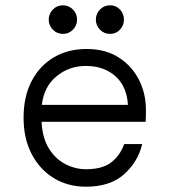

<svg xmlns="http://www.w3.org/2000/svg" viewBox="-20 -693 640 725"><path d="M305 12Q236 12 183 -20.5Q130 -53 99.5 -111.5Q69 -170 69 -249Q69 -328 99 -386Q129 -444 182.5 -476Q236 -508 307 -508Q379 -508 429 -475.5Q479 -443 505 -391Q531 -339 531 -279Q531 -269 531 -258Q531 -247 530 -233H137Q140 -172 164.5 -132.5Q189 -93 226.5 -73.5Q264 -54 305 -54Q366 -54 399.5 -79.5Q433 -105 449 -149H517Q501 -82 448.5 -35Q396 12 305 12ZM304 -444Q241 -444 193.5 -405Q146 -366 138 -297H463Q459 -367 415.5 -405.5Q372 -444 304 -444ZM396 -565Q373 -565 357.5 -581Q342 -597 342 -619Q342 -641 357.5 -657Q373 -673 396 -673Q418 -673 433 -657Q448 -641 448 -619Q448 -597 433 -581Q418 -565 396 -565ZM218 -565Q195 -565 179.5 -581Q164 -597 164 -619Q164 -641 179.5 -657Q195 -673 218 -673Q240 -673 255.5 -657Q271 -641 271 -619Q271 -597 255.5 -581Q240 -565 218 -565Z"/></svg>

Font: DM Mono Light
Style: Regular
Weight: 300
Designer: Colophon Foundry
Foundry: Colophon Foundry
Version: Version 1.000; ttfautohint (v1.8.2.53-6de2)